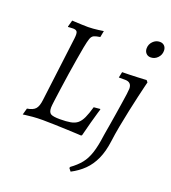

<svg xmlns="http://www.w3.org/2000/svg" viewBox="-165 -824 1060 1187"><g transform="rotate(20 365.0 -230.5)"><path d="M167 0Q131 0 102 2.5Q73 5 55.5 7.5Q38 10 38 10L50 -33Q88 -39 104 -56.5Q120 -74 125 -117L178 -542Q182 -575 175.5 -585.5Q169 -596 149 -596Q141 -596 128.5 -595Q116 -594 116 -594Q116 -595 115.5 -595.5Q115 -596 115 -597L127 -640Q127 -640 146 -639Q165 -638 190 -637Q215 -636 233 -636Q248 -636 265.5 -637.5Q283 -639 298.5 -641Q314 -643 323.5 -644.5Q333 -646 333 -646L325 -604Q297 -600 284 -593.5Q271 -587 264.5 -568.5Q258 -550 250 -508Q244 -474 235.5 -425Q227 -376 219 -322.5Q211 -269 204 -219.5Q197 -170 192.5 -135.5Q188 -101 188 -91Q188 -60 203 -50.5Q218 -41 264 -41Q306 -41 333.5 -46Q361 -51 378.5 -65.5Q396 -80 409 -108Q422 -136 435 -182L477 -186Q477 -185 477.5 -184Q478 -183 478 -182Q478 -182 470 -155.5Q462 -129 450.5 -86.5Q439 -44 427 4L422 9Q422 9 395.5 7.5Q369 6 328 4.5Q287 3 243.5 1.5Q200 0 167 0ZM609 -21Q600 48 577.5 97.5Q555 147 520 181.5Q485 216 437 241L422 222L425 214Q464 186 489 155Q514 124 529 78Q544 32 553 -38Q553 -38 556.5 -59.5Q560 -81 566 -115Q572 -149 578 -188.5Q584 -228 590 -265Q596 -302 599.5 -329Q603 -356 603 -365Q603 -408 559 -408H518L526 -446Q549 -446 576.5 -447Q604 -448 628.5 -449Q653 -450 669 -451Q685 -452 685 -452L695 -440Q695 -440 688 -412Q681 -384 670.5 -338Q660 -292 648 -236.5Q636 -181 625.5 -124.5Q615 -68 609 -21ZM660 -592Q641 -592 629.5 -604.5Q618 -617 618 -636Q618 -663 637 -682.5Q656 -702 682 -702Q701 -702 712.5 -690Q724 -678 724 -658Q724 -631 705 -611.5Q686 -592 660 -592Z"/></g></svg>

Font: Alegreya
Style: Italic
Weight: 400
Italic angle: -7°
Designer: Juan Pablo del Peral
Foundry: Huerta Tipografica
Version: Version 2.009